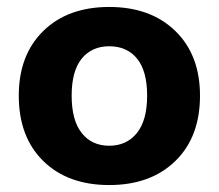

<svg xmlns="http://www.w3.org/2000/svg" viewBox="-20 -521 629 552"><path d="M34 -246Q34 -363 104.5 -432Q175 -501 294 -501Q413 -501 484 -432Q555 -363 555 -246Q555 -127 484 -58Q413 11 294 11Q175 11 104.5 -58Q34 -127 34 -246ZM294 -388Q244 -388 215 -352.5Q186 -317 186 -246Q186 -175 215 -138.5Q244 -102 294 -102Q344 -102 373.5 -138.5Q403 -175 403 -246Q403 -317 374 -352.5Q345 -388 294 -388Z"/></svg>

Font: Nunito ExtraBold
Style: Regular
Weight: 800
Designer: Vernon Adams
Foundry: Vernon Adams
Version: Version 3.602